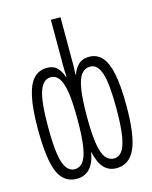

<svg xmlns="http://www.w3.org/2000/svg" viewBox="-116 -836 731 922"><g transform="rotate(-15 250.0 -375.0)"><path d="M151 10Q87 10 59 -54Q31 -118 31 -268Q31 -368 44 -428Q57 -488 83 -515Q109 -542 148 -542Q181 -542 199 -523.5Q217 -505 226 -476H229Q228 -491 227.5 -503.5Q227 -516 227 -532V-760H275V-532Q275 -517 274.5 -503.5Q274 -490 273 -476H276Q286 -505 305.5 -523Q325 -541 358 -541Q396 -541 421 -514Q446 -487 458.5 -427Q471 -367 471 -266Q471 -120 441.5 -55Q412 10 348 10Q311 10 286.5 -15.5Q262 -41 250 -98Q240 -41 214.5 -15.5Q189 10 151 10ZM153 -37Q177 -37 193.5 -57Q210 -77 218.5 -126.5Q227 -176 227 -266Q227 -352 219 -401.5Q211 -451 195 -472.5Q179 -494 155 -494Q117 -494 99 -443.5Q81 -393 81 -267Q81 -179 89 -129Q97 -79 113.5 -58Q130 -37 153 -37ZM348 -38Q371 -38 387 -57.5Q403 -77 412 -127Q421 -177 421 -267Q421 -392 404 -443Q387 -494 351 -494Q324 -494 307 -472.5Q290 -451 282 -401Q274 -351 274 -266Q274 -178 282.5 -128Q291 -78 308 -58Q325 -38 348 -38Z"/></g></svg>

Font: Noto Sans Mono ExtraCondensed Light
Style: Regular
Weight: 300
Width: 2
Designer: Monotype Design Team
Foundry: Monotype Imaging Inc.
Version: Version 2.014; ttfautohint (v1.8.4.7-5d5b)